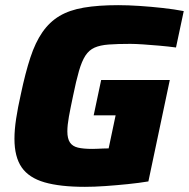

<svg xmlns="http://www.w3.org/2000/svg" viewBox="-20 -716 732 744"><path d="M309 8Q213 8 152.5 -9.5Q92 -27 64 -67.5Q36 -108 36 -178Q36 -213 42.5 -256Q49 -299 61 -352Q78 -433 97.5 -492.5Q117 -552 144.5 -591.5Q172 -631 210.5 -654Q249 -677 305 -686.5Q361 -696 438 -696Q476 -696 521 -693Q566 -690 611 -685Q656 -680 692 -673L662 -532Q632 -536 598 -539Q564 -542 534 -544Q504 -546 485 -546Q435 -546 401.5 -543.5Q368 -541 346.5 -531.5Q325 -522 311 -500.5Q297 -479 286 -441Q275 -403 263 -344Q253 -297 247 -264Q241 -231 241 -207Q241 -179 251 -164Q261 -149 282 -144Q303 -139 338 -139Q345 -139 356.5 -139.5Q368 -140 380 -140.5Q392 -141 401 -141L428 -269H343L372 -406H638L555 -13Q519 -7 475 -2.5Q431 2 388 5Q345 8 309 8Z"/></svg>

Font: Saira Thin ExtraBold
Style: Italic
Weight: 800
Italic angle: -12°
Version: Version 1.101